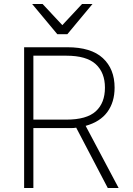

<svg xmlns="http://www.w3.org/2000/svg" viewBox="-20 -935 660 955"><path d="M100 -700H315Q433 -700 491.5 -646Q550 -592 550 -499Q550 -427 514 -378Q478 -329 406 -309L570 0H516L359 -300Q348 -298 337 -298Q326 -298 315 -298H146V0H100ZM310 -340Q411 -340 456.5 -381.5Q502 -423 502 -499Q502 -574 456 -616Q410 -658 310 -658H146V-340ZM140 -915H192L290 -810L388 -915H440L315 -765H265Z"/></svg>

Font: PT Root UI Light
Style: Regular
Weight: 300
Designer: Vitaly Kuzmin
Foundry: ParaType Ltd.
Version: Version 2.000G